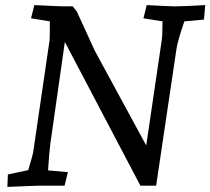

<svg xmlns="http://www.w3.org/2000/svg" viewBox="-20 -730 827 755"><path d="M11 -44 91 -61Q109 -120 111 -135L175 -572Q176 -583 176 -646L102 -658L115 -710Q213 -705 231 -705H266L282 -685L353 -530L555 -158L616 -572Q619 -590 619 -646L544 -658L557 -710Q647 -705 665 -705Q705 -705 787 -710L782 -653L705 -646Q680 -574 674 -538L594 0H532L235 -565L178 -165Q173 -126 169 -60L247 -53L234 0H141Q122 0 9 5Z"/></svg>

Font: Andada Pro
Style: Italic
Weight: 400
Italic angle: -7°
Designer: Carolina Giovagnoli
Foundry: Huerta Tipografica
Version: Version 3.005; ttfautohint (v1.8.4)